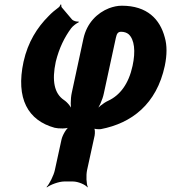

<svg xmlns="http://www.w3.org/2000/svg" viewBox="-20 -561 748 840"><path d="M294 -477 250 -529C248 -531 248 -538 248 -541H244C244 -538 241 -532 237 -529C222 -518 206 -505 192 -490C143 -441 102 -377 83 -291C48 -129 103 -34 219 -2C235 2 273 3 286 -5L285 -8C271 -1 253 31 249 50L220 183C215 207 196 244 184 257L185 259C200 247 238 233 261 233H299C322 233 354 247 363 259L364 257C358 244 356 207 361 183L394 32C396 21 396 1 390 -4L387 -1C391 4 411 5 421 4C556 -22 665 -105 701 -273C711 -321 711 -363 701 -397C680 -477 624 -536 513 -536C494 -536 476 -532 457 -525C406 -505 360 -461 345 -392L294 -155C288 -128 288 -87 294 -70L298 -73C294 -90 276 -113 259 -124C218 -152 206 -207 224 -291C239 -352 263 -399 291 -437C298 -447 317 -461 324 -463V-467C317 -465 300 -469 294 -477ZM510 -422C523 -422 535 -418 543 -411C568 -388 574 -337 560 -273C543 -194 505 -144 453 -120C433 -111 406 -89 395 -74L398 -72C412 -87 429 -126 434 -151L487 -396C491 -414 496 -422 510 -422Z"/></svg>

Font: Asimov
Style: EdgeExtremeIt
Weight: 500
Designer: Google
Version: Version 2.000980: 2014